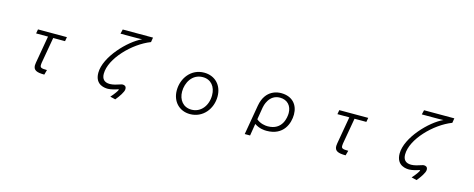

<svg xmlns="http://www.w3.org/2000/svg" viewBox="-37 -1564 6075 2462"><g transform="rotate(15 3000.0 -333.0)"><path d="M562 -24C480 -24 470 -35 470 -68C470 -75 470 -84 472 -94L533 -442H690L700 -498H316L306 -442H464L401 -80C398 -62 397 -53 397 -44C397 22 444 41 544 41Z M1505 112C1548 60 1597 -10 1597 -47V-50C1597 -91 1566 -96 1549 -96H1544C1537 -96 1524 -91 1517 -89C1480 -76 1427 -60 1386 -60C1311 -60 1278 -100 1278 -168C1278 -370 1529 -628 1758 -716L1768 -778H1366L1352 -719H1522C1547 -719 1614 -719 1639 -721C1467 -644 1207 -373 1207 -161C1207 4 1346 6 1378 6C1415 6 1481 -12 1500 -20C1504 -22 1508 -23 1511 -23C1515 -23 1517 -21 1517 -18C1517 -9 1479 48 1435 95Z M2478 47C2648 47 2763 -96 2763 -262C2763 -412 2664 -514 2520 -514C2345 -514 2237 -364 2237 -204C2237 -59 2334 47 2478 47ZM2482 -13C2372 -13 2307 -97 2307 -207C2307 -323 2376 -454 2518 -454C2627 -454 2691 -372 2691 -259C2691 -122 2607 -13 2482 -13Z M3295 112 3321 -48C3388 -3 3451 0 3483 0C3708 0 3769 -174 3769 -293C3769 -419 3692 -516 3541 -516C3507 -516 3332 -511 3292 -283L3224 112ZM3358 -276C3361 -295 3393 -456 3541 -456C3642 -456 3699 -386 3699 -293C3699 -237 3678 -60 3481 -60C3450 -60 3382 -68 3331 -113Z M4562 -24C4480 -24 4470 -35 4470 -68C4470 -75 4470 -84 4472 -94L4533 -442H4690L4700 -498H4316L4306 -442H4464L4401 -80C4398 -62 4397 -53 4397 -44C4397 22 4444 41 4544 41Z M5505 112C5548 60 5597 -10 5597 -47V-50C5597 -91 5566 -96 5549 -96H5544C5537 -96 5524 -91 5517 -89C5480 -76 5427 -60 5386 -60C5311 -60 5278 -100 5278 -168C5278 -370 5529 -628 5758 -716L5768 -778H5366L5352 -719H5522C5547 -719 5614 -719 5639 -721C5467 -644 5207 -373 5207 -161C5207 4 5346 6 5378 6C5415 6 5481 -12 5500 -20C5504 -22 5508 -23 5511 -23C5515 -23 5517 -21 5517 -18C5517 -9 5479 48 5435 95Z"/></g></svg>

Font: LINE Seed JP App_OTF Regular
Style: Regular
Weight: 400
Designer: LY Corporation & Fontrix & Fontworks
Version: Version 1.002